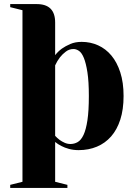

<svg xmlns="http://www.w3.org/2000/svg" viewBox="-20 -720 665 940"><path d="M160 -700Q250 -700 250 -610V-450Q264 -468 283 -482Q300 -494 324 -504.5Q348 -515 380 -515Q423 -515 460.5 -498Q498 -481 525.5 -448Q553 -415 569 -365.5Q585 -316 585 -250Q585 -184 569 -134.5Q553 -85 524 -52Q495 -19 454.5 -2Q414 15 365 15Q339 15 317.5 9Q296 3 281 -5Q263 -14 250 -25V170L310 185V200H30V185L90 170V-670L30 -685V-700ZM250 -55Q260 -44 272 -35Q283 -27 296.5 -21Q310 -15 325 -15Q344 -15 360.5 -24.5Q377 -34 389 -59.5Q401 -85 408 -131Q415 -177 415 -250Q415 -321 408 -366Q401 -411 390.5 -436.5Q380 -462 366.5 -471Q353 -480 340 -480Q319 -480 302.5 -467.5Q286 -455 274 -440Q260 -422 250 -400Z"/></svg>

Font: Yeseva One
Style: Regular
Weight: 400
Designer: Jovanny Lemonad
Foundry: Jovanny Lemonad
Version: Version 2.001; ttfautohint (v0.91) -l 8 -r 50 -G 200 -x 0 -w